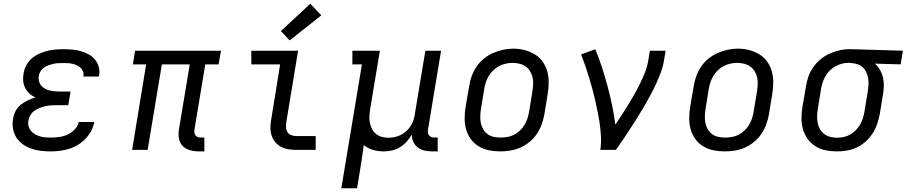

<svg xmlns="http://www.w3.org/2000/svg" viewBox="-20 -801 4845 1026"><path d="M252 8Q225 8 198.5 5Q172 2 147.5 -6.5Q123 -15 102 -30Q81 -45 67.5 -66Q54 -87 49.5 -113.5Q45 -140 50 -167Q53 -187 63 -207Q73 -227 90.5 -241Q108 -255 128 -264.5Q148 -274 169 -280Q152 -288 137.5 -301Q123 -314 114.5 -331Q106 -348 104 -368Q102 -388 106 -408Q109 -430 120 -451Q131 -472 148.5 -487.5Q166 -503 187.5 -513Q209 -523 230.5 -528.5Q252 -534 274 -536Q296 -538 318 -538Q342 -538 365.5 -536Q389 -534 410.5 -528Q432 -522 452 -511.5Q472 -501 486 -484.5Q500 -468 507 -445.5Q514 -423 510 -400Q509 -398 508.5 -396Q508 -394 508 -392H425Q425 -393 425.5 -394Q426 -395 426 -396Q428 -408 423.5 -419.5Q419 -431 410.5 -439Q402 -447 391 -452Q380 -457 368 -460Q356 -463 343.5 -463.5Q331 -464 318 -464Q305 -464 292 -463.5Q279 -463 266 -460Q253 -457 240 -452.5Q227 -448 215.5 -440Q204 -432 196.5 -420Q189 -408 187 -395Q185 -382 188 -368.5Q191 -355 199 -345Q207 -335 218 -328.5Q229 -322 241.5 -318.5Q254 -315 268 -313.5Q282 -312 295 -312H357L345 -239H283Q268 -239 253 -238Q238 -237 222.5 -233.5Q207 -230 192.5 -224.5Q178 -219 164.5 -209.5Q151 -200 142.5 -186Q134 -172 132 -157Q129 -142 132.5 -127.5Q136 -113 145 -102Q154 -91 166.5 -84Q179 -77 193 -72.5Q207 -68 222 -67Q237 -66 252 -66Q274 -66 296.5 -69Q319 -72 340.5 -81.5Q362 -91 379 -109Q396 -127 401 -149H484Q477 -112 453.5 -79.5Q430 -47 396.5 -27Q363 -7 325.5 0.5Q288 8 252 8Z M1042 8Q1018 8 995 1.5Q972 -5 956.5 -20.5Q941 -36 936.5 -60Q932 -84 936 -108L994 -457H845L769 0H686L761 -457H690L702 -530H1161L1148 -457H1077L1019 -108Q1018 -99 1019 -91Q1020 -83 1025 -77Q1030 -71 1038 -68.5Q1046 -66 1055 -66H1072V8Z M1563 0Q1541 0 1520 -3.5Q1499 -7 1481.5 -16.5Q1464 -26 1451 -41.5Q1438 -57 1431.5 -76.5Q1425 -96 1425 -117.5Q1425 -139 1429 -161L1477 -457H1323V-530H1573L1510 -149Q1508 -135 1508.5 -120.5Q1509 -106 1516 -95Q1523 -84 1536 -79Q1549 -74 1563 -74H1667V0ZM1528 -585 1481 -635 1638 -781 1697 -719Z M1804 205 1914 -457H1863V-530H2010L1958 -218Q1955 -199 1954 -181Q1953 -163 1956.5 -145.5Q1960 -128 1967.5 -112.5Q1975 -97 1988.5 -86Q2002 -75 2019 -70Q2036 -65 2055 -65Q2072 -65 2089 -68.5Q2106 -72 2122 -80Q2138 -88 2151.5 -100.5Q2165 -113 2174.5 -128Q2184 -143 2189.5 -159.5Q2195 -176 2197 -193L2253 -530H2337L2267 -108Q2266 -99 2267 -91Q2268 -83 2273 -77Q2278 -71 2286 -68.5Q2294 -66 2302 -66H2319V8H2290Q2269 8 2248.5 3.5Q2228 -1 2212.5 -13Q2197 -25 2188.5 -43.5Q2180 -62 2181 -82Q2169 -62 2153 -44Q2137 -26 2117 -14Q2097 -2 2074.5 3Q2052 8 2030 8Q2001 8 1973 0Q1945 -8 1924 -26Q1920 6 1915 38Q1910 70 1905 102L1888 205Z M2653 8Q2622 8 2592.5 2Q2563 -4 2538 -19Q2513 -34 2496 -57.5Q2479 -81 2471 -109Q2463 -137 2463 -168Q2463 -199 2468 -230L2487 -340Q2491 -367 2500.5 -393.5Q2510 -420 2526 -444Q2542 -468 2565 -487Q2588 -506 2614.5 -517.5Q2641 -529 2668 -535Q2695 -541 2723 -541Q2754 -541 2783 -533.5Q2812 -526 2837 -511Q2862 -496 2879 -472.5Q2896 -449 2904 -421Q2912 -393 2912 -362Q2912 -331 2907 -300L2889 -190Q2884 -163 2874.5 -136.5Q2865 -110 2849 -86Q2833 -62 2810 -43Q2787 -24 2761 -12.5Q2735 -1 2707.5 3.5Q2680 8 2653 8ZM2654 -66Q2673 -66 2691 -69Q2709 -72 2726 -80.5Q2743 -89 2757.5 -102.5Q2772 -116 2782 -132.5Q2792 -149 2798 -166.5Q2804 -184 2807 -202L2825 -312Q2828 -331 2829 -350Q2830 -369 2826 -387Q2822 -405 2812.5 -420.5Q2803 -436 2788.5 -446Q2774 -456 2756 -460.5Q2738 -465 2719 -465Q2701 -465 2683 -461Q2665 -457 2648 -448.5Q2631 -440 2617 -426.5Q2603 -413 2593 -397Q2583 -381 2577 -363.5Q2571 -346 2568 -328L2550 -218Q2547 -199 2546.5 -180Q2546 -161 2549.5 -143.5Q2553 -126 2562 -110.5Q2571 -95 2585 -84.5Q2599 -74 2617 -70Q2635 -66 2654 -66Z M3188 0Q3193 -34 3191.5 -67.5Q3190 -101 3185.5 -134Q3181 -167 3174.5 -199Q3168 -231 3161 -262.5Q3154 -294 3145.5 -325.5Q3137 -357 3127.5 -388Q3118 -419 3107.5 -449.5Q3097 -480 3085 -510L3161 -538Q3181 -490 3197 -440.5Q3213 -391 3226.5 -340.5Q3240 -290 3251 -238.5Q3262 -187 3268 -135Q3287 -162 3304.5 -189.5Q3322 -217 3339 -244.5Q3356 -272 3372 -300.5Q3388 -329 3402 -358Q3416 -387 3427.5 -416.5Q3439 -446 3444 -477L3453 -530H3537L3528 -477Q3523 -445 3511 -413.5Q3499 -382 3485 -351Q3471 -320 3454.5 -290Q3438 -260 3421 -230.5Q3404 -201 3385.5 -172Q3367 -143 3348.5 -114Q3330 -85 3310.5 -56.5Q3291 -28 3271 0Z M3853 8Q3822 8 3792.5 2Q3763 -4 3738 -19Q3713 -34 3696 -57.5Q3679 -81 3671 -109Q3663 -137 3663 -168Q3663 -199 3668 -230L3687 -340Q3691 -367 3700.5 -393.5Q3710 -420 3726 -444Q3742 -468 3765 -487Q3788 -506 3814.5 -517.5Q3841 -529 3868 -535Q3895 -541 3923 -541Q3954 -541 3983 -533.5Q4012 -526 4037 -511Q4062 -496 4079 -472.5Q4096 -449 4104 -421Q4112 -393 4112 -362Q4112 -331 4107 -300L4089 -190Q4084 -163 4074.5 -136.5Q4065 -110 4049 -86Q4033 -62 4010 -43Q3987 -24 3961 -12.5Q3935 -1 3907.5 3.5Q3880 8 3853 8ZM3854 -66Q3873 -66 3891 -69Q3909 -72 3926 -80.5Q3943 -89 3957.5 -102.5Q3972 -116 3982 -132.5Q3992 -149 3998 -166.5Q4004 -184 4007 -202L4025 -312Q4028 -331 4029 -350Q4030 -369 4026 -387Q4022 -405 4012.5 -420.5Q4003 -436 3988.5 -446Q3974 -456 3956 -460.5Q3938 -465 3919 -465Q3901 -465 3883 -461Q3865 -457 3848 -448.5Q3831 -440 3817 -426.5Q3803 -413 3793 -397Q3783 -381 3777 -363.5Q3771 -346 3768 -328L3750 -218Q3747 -199 3746.5 -180Q3746 -161 3749.5 -143.5Q3753 -126 3762 -110.5Q3771 -95 3785 -84.5Q3799 -74 3817 -70Q3835 -66 3854 -66Z M4452 8Q4421 8 4391.5 2Q4362 -4 4337.5 -19.5Q4313 -35 4296 -58.5Q4279 -82 4271 -110Q4263 -138 4263 -168.5Q4263 -199 4268 -230L4287 -340Q4291 -366 4300 -392Q4309 -418 4325.5 -441.5Q4342 -465 4364 -483.5Q4386 -502 4411.5 -513.5Q4437 -525 4463.5 -531.5Q4490 -538 4517 -538Q4521 -538 4525 -538Q4529 -538 4533 -538L4805 -530L4793 -457L4655 -461Q4671 -447 4682 -428.5Q4693 -410 4698 -389.5Q4703 -369 4703 -346Q4703 -323 4699 -300L4681 -190Q4676 -164 4667 -137.5Q4658 -111 4642.5 -87.5Q4627 -64 4605.5 -44.5Q4584 -25 4558.5 -13Q4533 -1 4505.5 3.5Q4478 8 4452 8ZM4453 -65Q4471 -65 4489 -69Q4507 -73 4523 -82Q4539 -91 4552.5 -104.5Q4566 -118 4575.5 -134Q4585 -150 4590.5 -167.5Q4596 -185 4599 -202L4617 -312Q4620 -330 4621 -347.5Q4622 -365 4619.5 -381.5Q4617 -398 4610 -413.5Q4603 -429 4591 -440.5Q4579 -452 4563 -457.5Q4547 -463 4530 -464L4521 -465Q4518 -465 4516 -465Q4514 -465 4512 -465Q4494 -465 4476.5 -460Q4459 -455 4443 -446Q4427 -437 4414 -424Q4401 -411 4391.5 -395Q4382 -379 4376.5 -362Q4371 -345 4368 -328L4350 -218Q4347 -199 4346.5 -180Q4346 -161 4349.5 -143.5Q4353 -126 4362 -110.5Q4371 -95 4385 -84.5Q4399 -74 4416.5 -69.5Q4434 -65 4453 -65Z"/></svg>

Font: Iosevka Slab Extended Oblique
Style: Regular
Weight: 400
Width: 7
Italic angle: -9°
Monospace: yes
Designer: Belleve Invis
Foundry: Belleve Invis
Version: Version 11.1.0; ttfautohint (v1.8.3)